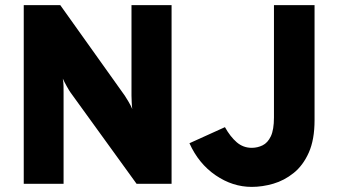

<svg xmlns="http://www.w3.org/2000/svg" viewBox="-20 -720 1319 752"><path d="M73 0V-700H216L469 -345Q473.5 -338.5 483.5 -321.5Q493.5 -304.5 498 -293Q496.5 -303 495.8 -320.8Q495 -338.5 495 -346V-700H652V0H515L256 -358Q251 -365 241.2 -382.5Q231.5 -400 226 -412Q228.5 -398.5 228.8 -383.2Q229 -368 229 -358V0ZM966 12Q891 12 824.5 -33.5Q758 -79 722 -159L861 -222Q882 -184.5 907.2 -162.8Q932.5 -141 966 -141Q988.5 -141 1008.5 -150.8Q1028.5 -160.5 1040.8 -186.2Q1053 -212 1053 -260V-700H1212V-249Q1212 -173 1189.5 -122.5Q1167 -72 1130.2 -42.5Q1093.5 -13 1050.5 -0.5Q1007.5 12 966 12Z"/></svg>

Font: Overpass Black
Style: Regular
Weight: 900
Designer: Delve Withrington, Dave Bailey, Thomas Jockin
Foundry: Delve Fonts LLC
Version: Version 4.000; ttfautohint (v1.8.3)